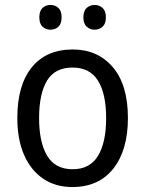

<svg xmlns="http://www.w3.org/2000/svg" viewBox="-20 -746 586 776"><path d="M497 -269Q497 -139 438 -64.5Q379 10 272 10Q205 10 155 -23.5Q105 -57 77.5 -119.5Q50 -182 50 -269Q50 -402 108.5 -474Q167 -546 274 -546Q375 -546 436 -474.5Q497 -403 497 -269ZM138 -269Q138 -171 170.5 -116.5Q203 -62 274 -62Q343 -62 376 -116Q409 -170 409 -269Q409 -367 376 -420Q343 -473 273 -473Q202 -473 170 -420Q138 -367 138 -269ZM139 -676Q139 -702 152 -714Q165 -726 184 -726Q203 -726 216 -714Q229 -702 229 -676Q229 -650 216 -638Q203 -626 184 -626Q165 -626 152 -638Q139 -650 139 -676ZM317 -676Q317 -702 330.5 -714Q344 -726 362 -726Q381 -726 394.5 -714Q408 -702 408 -676Q408 -650 394.5 -638Q381 -626 362 -626Q344 -626 330.5 -638Q317 -650 317 -676Z"/></svg>

Font: Noto Sans Gurmukhi UI SemiCondensed
Style: Regular
Weight: 400
Width: 4
Designer: Jelle Bosma - Monotype Design Team
Foundry: Monotype Imaging Inc.
Version: Version 2.004; ttfautohint (v1.8.4.7-5d5b)